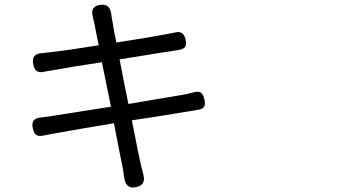

<svg xmlns="http://www.w3.org/2000/svg" viewBox="-20 -777 1540 827"><path d="M515.6 -8.8Q511.7 -38.1 508.8 -52.7Q506.8 -64.5 493.2 -130.9Q479.5 -203.1 470.7 -246.1Q425.8 -238.3 341.8 -224.6Q241.2 -207 213.9 -202.1Q185.5 -197.3 168 -193.4Q146.5 -188.5 136.2 -195.8Q126 -203.1 121.1 -225.6Q111.3 -268.6 159.2 -271.5Q165 -272.5 176.8 -273.4Q190.4 -275.4 196.3 -276.4Q254.9 -285.2 458 -317.4L418.9 -508.8Q275.4 -487.3 209 -474.6Q200.2 -473.6 184.6 -470.7Q174.8 -468.8 169.9 -467.8Q129.9 -458 123 -501Q114.3 -544.9 159.2 -547.9Q180.7 -549.8 194.3 -551.8Q265.6 -559.6 405.3 -582Q400.4 -606.4 392.6 -643.6Q386.7 -676.8 384.8 -682.6Q383.8 -686.5 382.3 -693.8Q380.9 -701.2 379.9 -705.1Q367.2 -749 410.2 -755.9Q453.1 -762.7 459 -717.8Q460.9 -708 461.9 -697.3Q461.9 -695.3 463.9 -687.5Q471.7 -636.7 481.4 -593.8Q638.7 -618.2 703.1 -630.9Q710 -631.8 722.7 -634.8Q729.5 -635.7 732.4 -636.7Q770.5 -647.5 779.3 -606.4Q784.2 -585 776.9 -574.7Q769.5 -564.5 748 -561.5Q743.2 -560.5 732.9 -559.1Q722.7 -557.6 717.8 -556.6Q687.5 -552.7 576.2 -534.2Q523.4 -526.4 495.1 -521.5L513.7 -424.8L533.2 -329.1Q560.5 -334 613.3 -342.8Q735.4 -363.3 769.5 -369.1Q774.4 -370.1 784.2 -372.1Q806.6 -377 816.4 -379.9Q836.9 -384.8 846.2 -377.4Q855.5 -370.1 860.4 -348.6Q865.2 -327.1 858.9 -316.9Q852.5 -306.6 831.1 -303.7Q821.3 -302.7 796.9 -297.9Q788.1 -296.9 783.2 -295.9Q649.4 -273.4 547.9 -258.8Q579.1 -99.6 586.9 -66.4Q590.8 -48.8 597.7 -24.4Q609.4 20.5 565.4 29.3Q523.4 38.1 515.6 -8.8Z"/></svg>

Font: Bpmf GenSen Rounded R
Style: R
Weight: 400
Foundry: But Ko
Version: Version 1.320